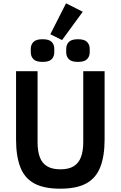

<svg xmlns="http://www.w3.org/2000/svg" viewBox="-20 -1128 729 1160"><path d="M77 -698H207V-269Q207 -215 220.5 -178.5Q234 -142 264.5 -123.5Q295 -105 345 -105Q395 -105 425 -123.5Q455 -142 469 -178.5Q483 -215 483 -269V-698H612V-286Q612 -184 585.5 -117.5Q559 -51 500.5 -19.5Q442 12 344 12Q246 12 187.5 -19.5Q129 -51 103 -117.5Q77 -184 77 -286ZM480 -1057 355 -886 284 -921 379 -1108ZM237 -754Q198 -754 182 -770.5Q166 -787 166 -812V-833Q166 -858 182 -874.5Q198 -891 237 -891Q277 -891 292.5 -874.5Q308 -858 308 -833V-812Q308 -787 292.5 -770.5Q277 -754 237 -754ZM451 -754Q412 -754 396 -770.5Q380 -787 380 -812V-833Q380 -858 396 -874.5Q412 -891 451 -891Q490 -891 506 -874.5Q522 -858 522 -833V-812Q522 -787 506 -770.5Q490 -754 451 -754Z"/></svg>

Font: IBM Plex Sans SemiBold
Style: Regular
Weight: 600
Designer: Mike Abbink, Paul van der Laan, Pieter van Rosmalen
Foundry: Bold Monday
Version: Version 3.201